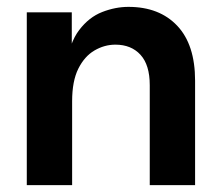

<svg xmlns="http://www.w3.org/2000/svg" viewBox="-20 -539 640 559"><path d="M548 0H416V-291Q416 -350 389 -379.5Q362 -409 316 -409Q284 -409 255 -392Q226 -375 208 -339Q190 -303 190 -244V0H58V-503H189V-347H173Q182 -414 210.5 -451.5Q239 -489 277.5 -504Q316 -519 354 -519Q444 -519 496 -464Q548 -409 548 -304Z"/></svg>

Font: Wix Madefor Display
Style: Bold
Weight: 700
Designer: Dalton Maag Ltd
Foundry: Dalton Maag Ltd
Version: Version 3.100